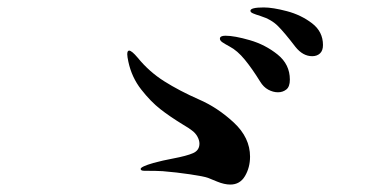

<svg xmlns="http://www.w3.org/2000/svg" viewBox="-20 -639 1040 516"><path d="M774 -513Q745 -551 727 -569Q709 -587 680 -596Q667 -600 660 -603Q653 -606 653 -610Q653 -619 689 -619Q713 -619 751 -609Q789 -599 818.5 -576.5Q848 -554 848 -518Q848 -503 840 -495.5Q832 -488 819 -488Q794 -488 774 -513ZM679 -420Q658 -454 638 -478.5Q618 -503 597 -514Q584 -521 577.5 -525.5Q571 -530 571 -535Q571 -543 586 -543Q610 -543 651.5 -531Q693 -519 726 -492.5Q759 -466 759 -425Q759 -406 749.5 -398.5Q740 -391 727 -391Q714 -391 701 -398Q688 -405 679 -420ZM539 -161Q528 -165 491 -170.5Q454 -176 417 -179Q402 -180 368 -180Q358 -180 358 -185Q358 -191 392 -201Q418 -208 445 -213Q482 -220 499 -227.5Q516 -235 516 -253Q516 -262 510.5 -272Q505 -282 495 -289Q489 -294 472 -304Q436 -326 410.5 -346Q385 -366 359.5 -398.5Q334 -431 325 -473Q322 -487 322 -493Q322 -503 327 -503Q334 -503 350 -484Q381 -446 421.5 -420.5Q462 -395 514 -372Q565 -350 608.5 -309.5Q652 -269 652 -218Q652 -189 638.5 -166Q625 -143 599 -143Q583 -143 563.5 -151Q544 -159 539 -161Z"/></svg>

Font: Shippori Mincho ExtraBold
Style: Regular
Weight: 800
Designer: FONTDASU
Foundry: FONTDASU / Google Inc. / but / Adobe
Version: Version 3.110; ttfautohint (v1.8.3)